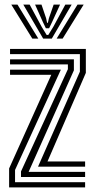

<svg xmlns="http://www.w3.org/2000/svg" viewBox="-20 -812 411 832"><path d="M144.8 -89.8 326.2 -501.5V-577.5H23.5V-600H352V-496.2L185.8 -112.2H348.8V-89.8ZM19.5 0V-82L202.2 -487.8H23.5V-510.2H243.8L45.2 -75.5V-22.5H348.8V0ZM71 -45V-69L274.2 -512.2V-532.8H23.5V-555H300.2V-507.2L104 -67.2H348.8V-45ZM29 -792H55.8L146 -644.8H120ZM81 -792H108.5L160.5 -696L182.2 -660.5H189.2L211 -695.8L263 -792H290.5L204.5 -644.8H167ZM132 -792H159.8L179.8 -733L184 -713.2H187.5L192 -733L212.5 -792H240.2L206.8 -718.8L192.8 -689.5H178.8L164.8 -718.8ZM315.8 -792H342.5L251.5 -644.8H225.5Z"/></svg>

Font: Big Shoulders Inline Display Thin ExtraBold
Style: Regular
Weight: 800
Version: Version 2.002